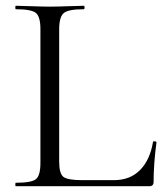

<svg xmlns="http://www.w3.org/2000/svg" viewBox="-20 -645 573 665"><path d="M185 -543V-85Q185 -44 199.5 -32.5Q214 -21 266 -21H374Q431 -21 465.5 -56.5Q500 -92 510 -154Q510 -155 513 -155.5Q516 -156 519 -155Q522 -154 522 -152Q512 -78 512 -15Q512 0 497 0H35Q33 0 33 -6Q33 -12 35 -12Q89 -12 104.5 -24.5Q120 -37 120 -81V-544Q120 -587 104.5 -600Q89 -613 35 -613Q33 -613 33 -619Q33 -625 35 -625Q50 -625 89 -623.5Q128 -622 152 -622Q178 -622 217 -623.5Q256 -625 270 -625Q273 -625 273 -619Q273 -613 270 -613Q216 -613 200.5 -599.5Q185 -586 185 -543Z"/></svg>

Font: Cormorant SC
Style: Regular
Weight: 400
Designer: Christian Thalmann (Catharsis Fonts)
Version: Version 1.000;PS 002.000;hotconv 1.0.88;makeotf.lib2.5.64775